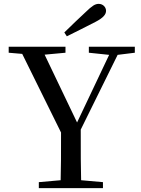

<svg xmlns="http://www.w3.org/2000/svg" viewBox="-20 -974 731 994"><path d="M313 -806 326 -786C375 -810 424 -835 473 -860C516 -882 529 -900 529 -918C529 -937 513 -954 491 -954C472 -954 456 -943 425 -913C389 -880 351 -843 313 -806ZM440 -701 545 -690 379 -340 211 -691 319 -701V-732H25V-701L95 -695L296 -288C296 -168 296 -112 294 -41L181 -31V0H513V-31L400 -41C398 -115 398 -173 398 -303L589 -690L678 -701V-732H440Z"/></svg>

Font: Noto Serif HK Medium
Style: Regular
Weight: 500
Designer: Ryoko NISHIZUKA 西塚涼子 (kana & ideographs); Frank Grießhammer (Latin, Greek & Cyrillic); Wenlong ZHANG 张文龙 (bopomofo); San
Foundry: Adobe
Version: Version 2.001;hotconv 1.1.0;makeotfexe 2.6.0